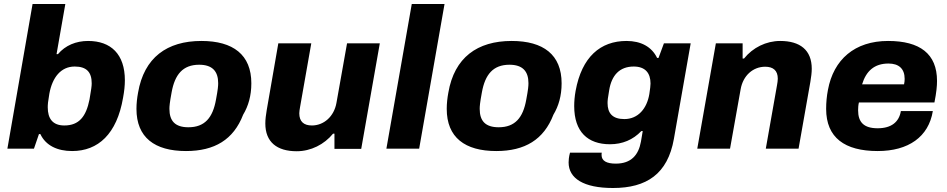

<svg xmlns="http://www.w3.org/2000/svg" viewBox="-20 -744 4742 961"><path d="M341 12C471 12 565 -73 596 -255C602 -287 605 -316 605 -342C605 -473 535 -539 421 -539C361 -539 307 -517 270 -473H263L307 -724H143L17 0H150L175 -73H182C209 -15 268 12 341 12ZM302 -116C243 -116 219 -151 219 -207C219 -220 220 -235 227 -275C242 -357 285 -411 354 -411C414 -411 439 -382 439 -327C439 -314 437 -298 428 -246C411 -161 376 -116 302 -116Z M911 12C1054 12 1149 -45 1197 -170C1223 -213 1238 -265 1238 -327C1238 -470 1147 -539 988 -539C816 -539 701 -456 671 -280C666 -253 663 -226 663 -199C663 -56 754 12 911 12ZM923 -107C856 -107 828 -139 828 -199C828 -212 829 -228 839 -282C855 -371 895 -420 977 -420C1043 -420 1072 -387 1072 -328C1072 -314 1071 -298 1061 -245C1045 -155 1005 -107 923 -107Z M1465 13C1536 13 1603 -21 1647 -75H1654V1H1788L1881 -527H1717L1664 -229C1652 -161 1601 -116 1541 -116C1501 -116 1478 -135 1478 -177C1478 -186 1480 -197 1482 -209L1538 -527H1373L1315 -193C1311 -169 1308 -147 1308 -126C1308 -33 1366 13 1465 13Z M1914 0H2078L2205 -724H2041Z M2464 12C2607 12 2702 -45 2750 -170C2776 -213 2791 -265 2791 -327C2791 -470 2700 -539 2541 -539C2369 -539 2254 -456 2224 -280C2219 -253 2216 -226 2216 -199C2216 -56 2307 12 2464 12ZM2476 -107C2409 -107 2381 -139 2381 -199C2381 -212 2382 -228 2392 -282C2408 -371 2448 -420 2530 -420C2596 -420 2625 -387 2625 -328C2625 -314 2624 -298 2614 -245C2598 -155 2558 -107 2476 -107Z M3048 197C3216 197 3322 127 3353 -49L3437 -527H3303L3276 -454H3269C3242 -510 3188 -539 3116 -539C2985 -539 2892 -459 2861 -289C2856 -261 2854 -236 2854 -213C2854 -84 2922 -22 3033 -22C3095 -22 3148 -44 3190 -88H3197C3194 -73 3191 -54 3188 -35C3176 32 3139 75 3062 75C3016 75 2991 61 2991 32C2991 28 2991 24 2992 20H2833C2827 42 2826 60 2826 69C2826 149 2901 197 3048 197ZM3105 -148C3045 -148 3021 -178 3021 -228C3021 -240 3022 -253 3029 -292C3041 -367 3081 -411 3152 -411C3210 -411 3236 -378 3236 -326C3236 -314 3234 -301 3230 -273C3218 -201 3174 -148 3105 -148Z M3470 0H3634L3687 -297C3699 -366 3749 -410 3810 -410C3850 -410 3873 -391 3873 -350C3873 -340 3871 -329 3869 -317L3813 0H3977L4036 -334C4040 -358 4043 -380 4043 -400C4043 -494 3984 -539 3885 -539C3815 -539 3748 -506 3704 -451H3697V-527H3563Z M4373 12C4527 12 4628 -59 4649 -188H4489C4480 -133 4441 -102 4373 -102C4304 -102 4275 -132 4275 -192C4275 -204 4276 -219 4279 -231H4657C4667 -281 4670 -313 4670 -339C4670 -475 4584 -539 4425 -539C4258 -539 4152 -446 4124 -294C4118 -263 4115 -231 4115 -199C4115 -55 4208 12 4373 12ZM4295 -322C4315 -388 4356 -426 4427 -426C4478 -426 4508 -401 4508 -349C4508 -341 4507 -331 4505 -322Z"/></svg>

Font: Archivo ExtraBold
Style: Italic
Weight: 800
Italic angle: -10°
Designer: Hector Gatti
Foundry: Omnibus-Type
Version: Version 2.001